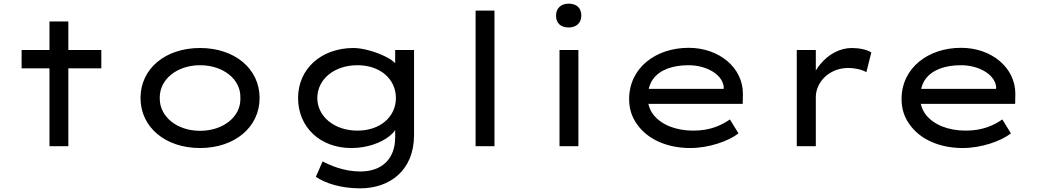

<svg xmlns="http://www.w3.org/2000/svg" viewBox="-20 -798 5677 1048"><path d="M353 0V-425H533V-525H353V-681H250V-525H98V-425H250V0Z M1072 10C1261 10 1397 -104 1397 -263C1397 -423 1261 -536 1072 -536C882 -536 747 -423 747 -263C747 -104 882 10 1072 10ZM1072 -84C947 -84 852 -160 852 -260C852 -261 852 -262 852 -263C852 -264 852 -265 852 -266C852 -366 947 -442 1072 -442C1198 -442 1292 -366 1292 -270C1292 -267 1292 -265 1292 -263C1292 -261 1292 -259 1292 -256C1292 -160 1198 -84 1072 -84Z M1947 230C2104 230 2240 135 2240 -61V-525H2137V-453C2126 -464 2111 -475 2094 -484C2037 -515 1959 -536 1910 -536C1734 -536 1607 -423 1607 -263C1607 -104 1727 10 1898 10C1981 10 2059 -17 2107 -56C2120 -67 2130 -77 2137 -88V-49C2137 72 2062 138 1947 138C1857 138 1783 105 1741 83L1704 167C1755 202 1839 230 1947 230ZM1931 -85C1804 -85 1712 -163 1712 -263C1712 -365 1804 -442 1931 -442C2056 -442 2141 -366 2141 -263C2141 -161 2056 -85 1931 -85Z M2679 0V-740H2576V0Z M3084 -648C3127 -648 3153 -674 3153 -713C3153 -754 3128 -778 3084 -778C3041 -778 3015 -752 3015 -713C3015 -672 3040 -648 3084 -648ZM3137 0V-525H3034V0Z M3748 10C3848 10 3956 -27 4011 -70L3964 -146C3919 -115 3858 -85 3765 -85C3668 -85 3591 -117 3548 -170C3533 -189 3524 -209 3519 -231H4034L4035 -282C4035 -284 4035 -285 4035 -287C4035 -428 3906 -537 3739 -537C3560 -537 3414 -428 3414 -257C3414 -206 3428 -160 3457 -120C3513 -39 3619 10 3748 10ZM3521 -313C3526 -334 3534 -352 3545 -367C3584 -419 3654 -442 3739 -442C3832 -442 3920 -395 3930 -327V-313Z M4433 0V-268C4433 -347 4503 -427 4611 -427C4643 -427 4684 -419 4709 -404L4736 -512C4713 -527 4670 -536 4629 -536C4565 -536 4502 -502 4457 -447C4448 -436 4440 -425 4433 -413V-525H4329V0Z M5235 10C5335 10 5443 -27 5498 -70L5451 -146C5406 -115 5345 -85 5252 -85C5155 -85 5078 -117 5035 -170C5020 -189 5011 -209 5006 -231H5521L5522 -282C5522 -284 5522 -285 5522 -287C5522 -428 5393 -537 5226 -537C5047 -537 4901 -428 4901 -257C4901 -206 4915 -160 4944 -120C5000 -39 5106 10 5235 10ZM5008 -313C5013 -334 5021 -352 5032 -367C5071 -419 5141 -442 5226 -442C5319 -442 5407 -395 5417 -327V-313Z"/></svg>

Font: Lexend Peta
Style: Regular
Weight: 400
Designer: Bonnie Shaver-Troup, Thomas Jockin
Foundry: Lexend
Version: Version 1.007